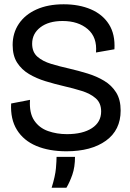

<svg xmlns="http://www.w3.org/2000/svg" viewBox="-20 -693 609 896"><path d="M290 13Q209 13 149.5 -12Q90 -37 59 -87Q28 -137 32 -210L120 -227Q116 -166 139.5 -131Q163 -96 204 -81.5Q245 -67 292 -67Q366 -67 409 -95Q452 -123 452 -173Q452 -212 427 -234Q402 -256 362 -268.5Q322 -281 278 -291Q235 -301 192.5 -314Q150 -327 115.5 -347.5Q81 -368 60 -400.5Q39 -433 39 -483Q39 -539 68 -582Q97 -625 150.5 -649Q204 -673 277 -673Q349 -673 404 -649.5Q459 -626 488.5 -579.5Q518 -533 514 -463L428 -448Q434 -519 389.5 -557Q345 -595 272 -595Q207 -595 168.5 -565.5Q130 -536 130 -489Q130 -450 154.5 -428.5Q179 -407 218.5 -395Q258 -383 303 -373Q346 -363 388.5 -350Q431 -337 466 -316Q501 -295 522 -261.5Q543 -228 543 -177Q543 -86 474.5 -36.5Q406 13 290 13ZM221 183Q238 128 241 92.5Q244 57 244 39H330Q330 87 317.5 122.5Q305 158 290 183Z"/></svg>

Font: Bricolage Grotesque 48pt
Style: Regular
Weight: 400
Designer: Mathieu Triay
Foundry: Atelier Triay
Version: Version 1.000; ttfautohint (v1.8.4.7-5d5b);gftools[0.9.32]